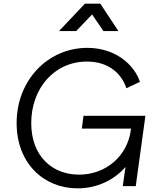

<svg xmlns="http://www.w3.org/2000/svg" viewBox="-20 -1019 851 1051"><path d="M404 12C511 12 604 -33 667 -105L652 0H723L776 -385H437L428 -315H697L696 -306C677 -165 560 -63 413 -63C265 -63 151 -165 151 -345C151 -535 277 -682 456 -682C564 -682 641 -627 672 -536L746 -571C715 -665 612 -757 458 -757C243 -757 71 -581 71 -345C71 -124 221 12 404 12ZM303 -849H397L484 -940L546 -849H628L529 -999H445Z"/></svg>

Font: Mluvka
Style: Italic
Weight: 400
Italic angle: -8°
Designer: Modified by Jiří Krblich, Original typeface by Gumpita Rahayu
Foundry: Gumpita Rahayu & Jiří Krblich
Version: Version 2.000;Glyphs 3.1.1 (3134)